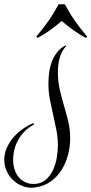

<svg xmlns="http://www.w3.org/2000/svg" viewBox="-174 -492 432 909"><path d="M158.2 163.1Q158.2 201.2 148.2 240.2Q138.2 279.3 117.9 311.8Q97.7 344.2 66.9 366.7Q36.1 389.2 -5.9 395Q-10.3 396 -14.2 396.5Q-18.1 397 -22.9 397Q-49.8 397 -73.7 386.2Q-97.7 375.5 -115.5 357.2Q-133.3 338.9 -143.6 314.7Q-153.8 290.5 -153.8 264.2Q-153.8 234.9 -141.8 208Q-129.9 181.2 -110.4 158.4Q-90.8 135.7 -66.2 118.4Q-41.5 101.1 -15.6 90.8L-12.7 97.2Q-60.1 122.6 -85.9 167Q-111.8 211.4 -111.8 265.1Q-111.8 287.1 -105.7 307.9Q-99.6 328.6 -87.4 344.2Q-75.2 359.9 -56.9 369.4Q-38.6 378.9 -14.6 378.9Q18.1 378.9 40.3 360.8Q62.5 342.8 75.7 315.4Q88.9 288.1 94.5 256.1Q100.1 224.1 100.1 196.8Q100.1 159.7 93 123.8Q85.9 87.9 77.6 51.8Q69.3 15.6 62.3 -20.8Q55.2 -57.1 55.2 -95.2Q55.2 -120.6 58.6 -147.5Q62 -174.3 71 -198.7Q80.1 -223.1 95.7 -243.7Q111.3 -264.2 136.2 -276.9L140.1 -274.9Q128.4 -262.7 120.6 -247.8Q112.8 -232.9 108.2 -216.6Q103.5 -200.2 101.8 -183.3Q100.1 -166.5 100.1 -149.9Q100.1 -106 109.1 -67.1Q118.2 -28.3 129.2 8.8Q140.1 45.9 149.2 83.5Q158.2 121.1 158.2 163.1ZM-2 -319.3Q13.2 -336.9 26.4 -353.8Q39.6 -370.6 52.2 -388.4Q64.9 -406.2 77.4 -426.5Q89.8 -446.8 103.5 -471.7H132.8Q146.5 -446.8 158.9 -426.5Q171.4 -406.2 184.1 -388.4Q196.8 -370.6 210 -353.8Q223.1 -336.9 238.3 -319.3L232.9 -312.5Q215.8 -321.3 201.9 -330.1Q188 -338.9 174.6 -348.4Q161.1 -357.9 147.5 -368.7Q133.8 -379.4 118.2 -392.6Q102.5 -379.4 88.9 -368.7Q75.2 -357.9 61.8 -348.1Q48.3 -338.4 34.2 -329.8Q20 -321.3 3.4 -312.5Z"/></svg>

Font: Montez
Style: Regular
Weight: 400
Designer: Astigmatic (AOETI)
Foundry: Astigmatic (AOETI)
Version: Version 1.000